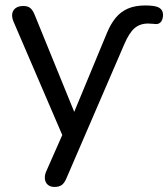

<svg xmlns="http://www.w3.org/2000/svg" viewBox="-20 -516 633 722"><path d="M184.5 187Q169 187 159.5 178.5Q150 170 148.8 156.2Q147.5 142.5 154 128L222 -26V10L30.5 -435.5Q24 -451.5 26 -464.5Q28 -477.5 38.8 -485.5Q49.5 -493.5 68 -493.5Q84 -493.5 93.5 -486Q103 -478.5 110.5 -460L272.5 -62.5H245.5L382.5 -393Q396.5 -426.5 415.2 -449.2Q434 -472 461.2 -483.8Q488.5 -495.5 526.5 -495.5Q564.5 -495.5 578.8 -486.8Q593 -478 593 -460.5Q593 -444.5 586.2 -435Q579.5 -425.5 567 -425.5Q561.5 -425.5 554 -426.5Q546.5 -427.5 537 -427.5Q506.5 -427.5 486.2 -410.2Q466 -393 447.5 -350L230 154Q222 173 211.8 180Q201.5 187 184.5 187Z"/></svg>

Font: Nunito ExtraLight
Style: Regular
Weight: 200
Designer: Vernon Adams
Foundry: Vernon Adams
Version: Version 3.602;April 4, 2023;FontCreator 14.0.0.2856 64-bit